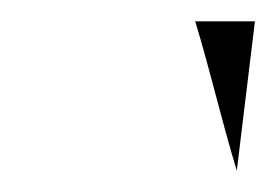

<svg xmlns="http://www.w3.org/2000/svg" viewBox="-20 -797 259 180"><path d="M163 -777C177 -731 188 -683 202 -637L219 -777Z"/></svg>

Font: Charger Sport
Style: HLNrwObl
Weight: 100
Designer: Jasper
Foundry: Cannot Into Space Fonts
Version: Version 1.1